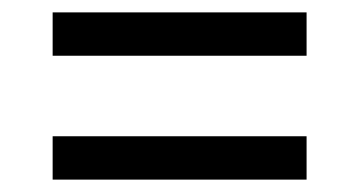

<svg xmlns="http://www.w3.org/2000/svg" viewBox="-20 -481 580 310"><path d="M65 -391V-461H475V-391ZM65 -191V-261H475V-191Z"/></svg>

Font: Carrois Gothic SC
Style: Regular
Weight: 400
Designer: Ralph du Carrois
Foundry: Ralph du Carrois
Version: Version 1.001